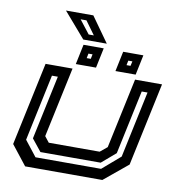

<svg xmlns="http://www.w3.org/2000/svg" viewBox="-90 -911 915 992"><g transform="rotate(10 368.0 -415.0)"><path d="M108 0 27 -103 120 -540H261.5L183 -172L207 -141.5H474L511 -172L589.5 -540H731L638 -103L513 0ZM152.5 -55.5H496.5L590.5 -136.5L664.5 -485.5H634L562.5 -149.5L489 -86.5H173L122.5 -149.5L194 -485.5H163L89 -136.5ZM482 -566 504 -671H610L588 -566ZM274 -566 296 -671H402L380 -566ZM324 -606H345.5L350.5 -630.5H329ZM533 -606H554L559.5 -630.5H538ZM413.5 -697.5H290L176 -829.5H319.5ZM340 -728 289 -798H258.5L313 -728Z"/></g></svg>

Font: Tourney Expanded SemiBold
Style: Italic
Weight: 600
Width: 7
Italic angle: -12°
Designer: Tyler Finck
Foundry: Etcetera Type Co
Version: Version 1.010; ttfautohint (v1.8.3)